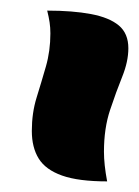

<svg xmlns="http://www.w3.org/2000/svg" viewBox="-20 -847 262 362"><path d="M222 -756Q222 -731 210.5 -702.5Q199 -674 187.5 -639.5Q176 -605 176 -561Q176 -537 182 -505Q128 -505 97 -516Q66 -527 53 -548Q40 -569 40 -600Q40 -634 49 -663Q58 -692 66.5 -721.5Q75 -751 75 -784Q75 -795 73.5 -805Q72 -815 69 -827Q117 -827 151.5 -820.5Q186 -814 204 -799Q222 -784 222 -756Z"/></svg>

Font: Merienda ExtraBold
Style: Regular
Weight: 800
Designer: Eduardo Rodriguez Tunni
Foundry: Eduardo Rodriguez Tunni
Version: Version 2.001